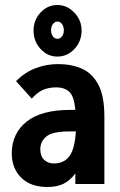

<svg xmlns="http://www.w3.org/2000/svg" viewBox="-20 -735 478 767"><path d="M169 12Q102 12 64.5 -25.5Q27 -63 27 -122Q27 -201 85.5 -248.5Q144 -296 261 -296Q269 -296 281 -296Q276 -351 256.5 -368.5Q237 -386 205 -386Q177 -386 154 -377Q131 -368 107 -341L44 -411Q79 -446 122 -462.5Q165 -479 212 -479Q265 -479 306.5 -461Q348 -443 372.5 -397.5Q397 -352 397 -268V0H281V-42Q259 -13 233 -0.5Q207 12 169 12ZM141 -139Q141 -111 156.5 -96.5Q172 -82 195 -82Q236 -82 257.5 -111.5Q279 -141 283 -210Q276 -210 269.5 -210Q263 -210 258 -210Q190 -210 165.5 -190Q141 -170 141 -139ZM209 -509Q170 -509 142 -539.5Q114 -570 114 -613Q114 -655 142 -685Q170 -715 209 -715Q248 -715 277 -684.5Q306 -654 306 -613Q306 -570 277.5 -539.5Q249 -509 209 -509ZM210 -580Q220 -580 227.5 -589.5Q235 -599 235 -614Q235 -629 227.5 -639Q220 -649 210 -649Q199 -649 191.5 -639Q184 -629 184 -614Q184 -599 191.5 -589.5Q199 -580 210 -580Z"/></svg>

Font: Inconsolata SemiCondensed ExtraBold
Style: Regular
Weight: 800
Width: 4
Monospace: yes
Designer: Raph Levien, Cyreal, Brenton Simpson
Foundry: Raph Levien, Cyreal, Google
Version: Version 3.100; ttfautohint (v1.8.4.7-5d5b)